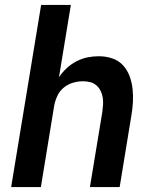

<svg xmlns="http://www.w3.org/2000/svg" viewBox="-20 -755 640 775"><path d="M25 0 146 -735H266L218 -443Q231 -463 249.5 -480Q268 -497 289.5 -508Q311 -519 333.5 -523.5Q356 -528 379 -528Q407 -528 432.5 -519.5Q458 -511 475.5 -492.5Q493 -474 502.5 -449Q512 -424 515 -397Q518 -370 516.5 -342.5Q515 -315 510 -287L463 0H343L393 -303Q395 -318 396 -333Q397 -348 394.5 -362.5Q392 -377 385.5 -389.5Q379 -402 368.5 -411Q358 -420 344 -423.5Q330 -427 315 -427Q295 -427 274.5 -421Q254 -415 237.5 -401.5Q221 -388 212 -369Q203 -350 199 -330L145 0Z"/></svg>

Font: Iosevka Aile
Style: Bold Italic
Weight: 700
Italic angle: -9°
Designer: Belleve Invis
Foundry: Belleve Invis
Version: Version 28.0.1; ttfautohint (v1.8.4)